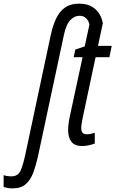

<svg xmlns="http://www.w3.org/2000/svg" viewBox="-152 -785 628 1045"><path d="M-83 240.2Q-97.2 240.2 -109.1 238.3Q-121.1 236.3 -132.3 232.9V168Q-124 171.4 -112.8 173.1Q-101.6 174.8 -89.8 174.8Q-54.2 174.8 -40.5 144.5Q-26.9 114.3 -15.1 60.5L123.5 -590.8Q135.3 -646 153.8 -684.8Q172.4 -723.6 202.4 -744.4Q232.4 -765.1 278.3 -765.1Q319.3 -765.1 346.2 -750Q373 -734.9 387.9 -710.7Q402.8 -686.5 407.7 -658.7L381.3 -535.2H456.1L443.4 -473.6H368.2L298.3 -145Q295.4 -128.4 292.7 -113.8Q290 -99.1 290 -88.9Q290 -71.3 297.1 -62.7Q304.2 -54.2 320.8 -54.2Q330.6 -54.2 342 -56.4Q353.5 -58.6 363.8 -63V-3.9Q348.1 2.4 329.3 6.1Q310.5 9.8 294.4 9.8Q254.9 9.8 236.8 -13.2Q218.8 -36.1 218.8 -77.1Q218.8 -91.3 220.9 -109.9Q223.1 -128.4 227.5 -149.4L297.4 -473.6H249L257.8 -515.1L309.1 -532.7L334.5 -650.4Q332 -669.4 318.1 -684.3Q304.2 -699.2 280.3 -699.2Q253.4 -699.2 230.5 -675.5Q207.5 -651.9 194.8 -590.3L54.7 65.9Q43.9 114.7 29.3 154.3Q14.6 193.8 -11.5 217Q-37.6 240.2 -83 240.2Z"/></svg>

Font: Open Sans Condensed
Style: Italic
Weight: 400
Width: 3
Italic angle: -12°
Designer: Monotype Design Team
Foundry: Monotype Imaging Inc.
Version: Version 3.000